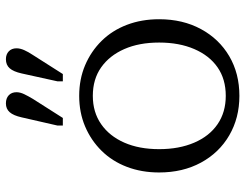

<svg xmlns="http://www.w3.org/2000/svg" viewBox="-108 -692 811 634"><g transform="rotate(-90 297.0 -375.5)"><path d="M550 -255Q550 -177 517.5 -117Q485 -57 428 -23.5Q371 10 297 10Q224 10 166.5 -23.5Q109 -57 76.5 -117Q44 -177 44 -255Q44 -313 62.5 -361.5Q81 -410 115.5 -445Q150 -480 196 -499.5Q242 -519 297 -519Q352 -519 398 -499.5Q444 -480 478.5 -445Q513 -410 531.5 -361.5Q550 -313 550 -255ZM121 -255Q121 -189 142.5 -139Q164 -89 203.5 -62Q243 -35 297 -35Q352 -35 391 -62Q430 -89 451.5 -139Q473 -189 473 -255Q473 -321 451.5 -370Q430 -419 391 -446.5Q352 -474 297 -474Q243 -474 203.5 -446.5Q164 -419 142.5 -370Q121 -321 121 -255ZM226 -709Q232 -736 243 -748.5Q254 -761 272 -761Q289 -761 299 -751.5Q309 -742 309 -726Q309 -714 302.5 -700.5Q296 -687 287 -672L224 -573H199V-591ZM371 -709Q377 -736 388 -748.5Q399 -761 418 -761Q434 -761 444 -751.5Q454 -742 454 -726Q454 -714 448 -700.5Q442 -687 432 -672L369 -573H345V-591Z"/></g></svg>

Font: Roboto Serif 36pt Light
Style: Regular
Weight: 300
Designer: Greg Gazdowicz
Foundry: Commercial Type
Version: Version 1.008